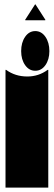

<svg xmlns="http://www.w3.org/2000/svg" viewBox="-20 -851 244 871"><path d="M199 0H5V-534H8Q49 -504 104 -504Q155 -504 196 -534H199ZM76 -619Q76 -581 94 -555.5Q112 -530 140 -530Q168 -530 186 -555.5Q204 -581 204 -619Q204 -658 186 -684Q168 -710 140 -710Q112 -710 94 -684Q76 -658 76 -619ZM186 -761 185 -759H95L94 -761L139 -831H141Z"/></svg>

Font: FFF_tuoi-tre Black
Style: Regular
Weight: 900
Designer: bBox Type GmbH
Foundry: bBox Type GmbH
Version: Version 1.001